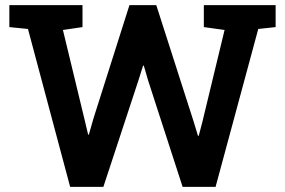

<svg xmlns="http://www.w3.org/2000/svg" viewBox="-20 -731 1115 751"><path d="M542.5 -474.1H539.6L520.5 -413.6L384.3 0H254.4L89.4 -617.7L16.6 -625V-710.9H302.7V-625L226.1 -613.8L309.6 -268.1L324.7 -204.6H327.6L345.7 -268.1L486.3 -710.9H591.3L737.3 -255.9L754.4 -199.7H757.3L772 -255.9L858.4 -613.8L777.3 -625V-710.9H1058.1V-625L990.2 -617.7L823.2 0H694.3L559.6 -415.5Z"/></svg>

Font: Suwannaphum
Style: Bold
Weight: 700
Designer: Danh Hong
Version: Version 8.002; ttfautohint (v1.8.3)